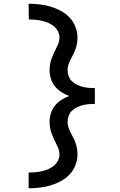

<svg xmlns="http://www.w3.org/2000/svg" viewBox="-20 -853 640 1026"><path d="M133 153V69Q151 69 168.5 67.5Q186 66 203.5 62Q221 58 237.5 51Q254 44 267.5 33Q281 22 289.5 6Q298 -10 298 -28Q298 -43 292.5 -57.5Q287 -72 280 -85.5Q273 -99 266.5 -113Q260 -127 255 -141.5Q250 -156 247.5 -171Q245 -186 245 -202Q245 -225 252 -247.5Q259 -270 273.5 -288Q288 -306 308 -319Q328 -332 350 -340Q328 -348 308 -361Q288 -374 273.5 -392Q259 -410 252 -432.5Q245 -455 245 -478Q245 -494 247.5 -509Q250 -524 255 -538.5Q260 -553 266.5 -567Q273 -581 280 -594.5Q287 -608 292.5 -622.5Q298 -637 298 -652Q298 -670 289.5 -686Q281 -702 267.5 -713Q254 -724 237.5 -731Q221 -738 203.5 -742Q186 -746 168.5 -747.5Q151 -749 134 -749L133 -833Q163 -833 192.5 -829.5Q222 -826 250.5 -817.5Q279 -809 305 -795Q331 -781 351.5 -759.5Q372 -738 383 -710Q394 -682 394 -652Q394 -637 391.5 -622Q389 -607 384 -592Q379 -577 372 -563.5Q365 -550 358 -536.5Q351 -523 346 -508.5Q341 -494 341 -478Q341 -462 347 -446Q353 -430 364.5 -419Q376 -408 391 -400.5Q406 -393 422 -389Q438 -385 454.5 -383.5Q471 -382 487 -382V-298Q471 -298 454.5 -296.5Q438 -295 422 -291Q406 -287 391 -279.5Q376 -272 364.5 -261Q353 -250 347 -234Q341 -218 341 -202Q341 -186 346 -171.5Q351 -157 358 -143.5Q365 -130 372 -116.5Q379 -103 384 -88Q389 -73 391.5 -58Q394 -43 394 -28Q394 2 383 30Q372 58 351.5 79.5Q331 101 305 115Q279 129 250.5 137.5Q222 146 192.5 149.5Q163 153 134 153Z"/></svg>

Font: Iosevka Etoile Medium
Style: Regular
Weight: 500
Designer: Belleve Invis
Foundry: Belleve Invis
Version: Version 22.1.2; ttfautohint (v1.8.4)